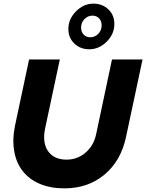

<svg xmlns="http://www.w3.org/2000/svg" viewBox="-20 -1027 804 1056"><path d="M673 -273Q645 -142 554.5 -66.5Q464 9 334 9Q257 9 198.5 -16Q140 -41 104.5 -86.5Q69 -132 58 -196.5Q47 -261 63 -338L140 -700H309L228 -320Q212 -242 244.5 -195.5Q277 -149 346 -149Q406 -149 451 -188Q496 -227 509 -290L596 -700H764ZM471 -756Q422 -756 389 -787.5Q356 -819 356 -868Q356 -922 398 -964.5Q440 -1007 494 -1007Q543 -1007 576 -975.5Q609 -944 609 -895Q609 -840 567 -798Q525 -756 471 -756ZM476 -822Q502 -822 520.5 -841Q539 -860 539 -888Q539 -911 525 -926Q511 -941 489 -941Q463 -941 444.5 -922Q426 -903 426 -875Q426 -852 440 -837Q454 -822 476 -822Z"/></svg>

Font: Red Hat Display Black
Style: Italic
Weight: 900
Italic angle: -12°
Designer: Pentagram / MCKL
Foundry: Pentagram / MCKL
Version: Version 1.003; Red Hat Display Black Italic